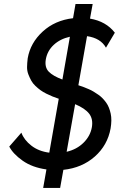

<svg xmlns="http://www.w3.org/2000/svg" viewBox="-20 -828 643 951"><path d="M368.2 -405.8Q381.8 -401.4 393.6 -397Q405.3 -392.6 418.9 -386.7Q432.6 -380.9 443.8 -374Q455.1 -367.2 467 -358.9Q479 -350.6 488.3 -340.8Q497.6 -331.1 505.9 -319.6Q514.2 -308.1 519.5 -294.4Q524.9 -280.8 528.3 -265.1Q531.7 -249.5 531.5 -231Q531.2 -212.4 527.8 -191.9Q512.7 -108.4 449.5 -52.5Q386.2 3.4 293.9 13.2L277.8 103H193.8L210 11.2Q139.6 1.5 92 -32.2Q44.4 -65.9 25.9 -102.1L85.9 -170.9Q99.1 -134.8 135.3 -106.7Q171.4 -78.6 224.1 -71.8L271 -338.9Q254.4 -344.2 240.2 -350.1Q226.1 -356 209.7 -364Q193.4 -372.1 180.9 -381.1Q168.5 -390.1 155.5 -402.3Q142.6 -414.6 135 -428.2Q127.4 -441.9 120.6 -459.2Q113.8 -476.6 114 -495.8Q114.3 -515.1 117.2 -539.1Q130.4 -615.7 191.4 -671.6Q252.4 -727.5 341.8 -737.8L354 -808.1H439L425.8 -735.8Q505.4 -722.2 548.8 -666L504.9 -591.8Q478.5 -639.2 411.1 -648.9ZM207 -534.2Q200.2 -495.1 221.4 -473.1Q242.7 -451.2 289.1 -434.1L326.2 -646Q277.8 -635.3 246.1 -605.7Q214.4 -576.2 207 -534.2ZM435.1 -198.2Q441.9 -238.8 421.4 -265.1Q400.9 -291.5 352.1 -312L310.1 -76.2Q360.4 -87.9 394 -121.3Q427.7 -154.8 435.1 -198.2Z"/></svg>

Font: Stilu
Style: Italic
Weight: 400
Italic angle: -10°
Designer: Genilson Lima Santos
Foundry: Genilson Lima Santos
Version: Version 1.200;PS 001.200;hotconv 1.0.88;makeotf.lib2.5.64775